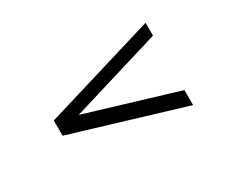

<svg xmlns="http://www.w3.org/2000/svg" viewBox="-72 -668 935 789"><g transform="rotate(-30 395.5 -273.5)"><path d="M659.2 -78.1 131.8 -237.3V-309.6L659.2 -468.8V-407.7L231.9 -278.3L659.2 -149.4Z"/></g></svg>

Font: Squarish Sans CT
Style: Regular
Weight: 400
Version: Version 0.9